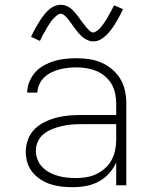

<svg xmlns="http://www.w3.org/2000/svg" viewBox="-20 -770 640 798"><path d="M282 8Q259 8 236 5.5Q213 3 191 -4Q169 -11 149.5 -23.5Q130 -36 115.5 -53.5Q101 -71 94 -93.5Q87 -116 87 -139Q87 -165 96.5 -190.5Q106 -216 124.5 -234Q143 -252 167 -263.5Q191 -275 216.5 -281.5Q242 -288 268 -290Q294 -292 320 -292H463V-340Q463 -361 458.5 -382Q454 -403 443.5 -421Q433 -439 416.5 -453Q400 -467 380.5 -475Q361 -483 340 -486.5Q319 -490 298 -490Q280 -490 262 -488Q244 -486 227 -481.5Q210 -477 193.5 -469Q177 -461 164 -448.5Q151 -436 143.5 -419.5Q136 -403 135 -385H93Q93 -408 102 -430Q111 -452 126.5 -469.5Q142 -487 163 -498.5Q184 -510 206 -516.5Q228 -523 251.5 -525.5Q275 -528 298 -528Q325 -528 351.5 -524Q378 -520 402 -509.5Q426 -499 446.5 -481.5Q467 -464 480.5 -441.5Q494 -419 499.5 -392.5Q505 -366 505 -340V0H463V-95Q452 -70 433 -49Q414 -28 389.5 -15Q365 -2 337.5 3Q310 8 282 8ZM295 -30Q317 -30 339 -33.5Q361 -37 380.5 -46.5Q400 -56 416.5 -70.5Q433 -85 443.5 -104.5Q454 -124 458.5 -145.5Q463 -167 463 -189V-254H321Q300 -254 279.5 -252.5Q259 -251 239 -246.5Q219 -242 199.5 -234.5Q180 -227 163.5 -214.5Q147 -202 138 -183Q129 -164 129 -143Q129 -125 136 -107Q143 -89 156 -75.5Q169 -62 186 -53Q203 -44 221 -39Q239 -34 257.5 -32Q276 -30 295 -30ZM368 -598Q358 -598 349.5 -601Q341 -604 333 -609Q325 -614 318.5 -620Q312 -626 306 -633Q300 -640 294.5 -647.5Q289 -655 283.5 -662.5Q278 -670 272 -678.5Q266 -687 260.5 -693.5Q255 -700 247.5 -706.5Q240 -713 232 -713Q228 -713 224 -711Q220 -709 217 -706.5Q214 -704 210.5 -701Q207 -698 203 -693.5Q199 -689 197.5 -687.5Q196 -686 194 -683Q192 -680 190 -677.5Q188 -675 186 -671.5Q184 -668 181.5 -664.5Q179 -661 176.5 -657Q174 -653 172 -649Q170 -645 167.5 -640.5Q165 -636 162 -631.5Q159 -627 156.5 -622Q154 -617 151.5 -611.5Q149 -606 146 -600L109 -617Q113 -626 117.5 -634.5Q122 -643 126.5 -651Q131 -659 135 -666Q139 -673 143 -679.5Q147 -686 151 -692Q155 -698 159 -703Q163 -708 167 -713Q171 -718 177 -724Q183 -730 189 -734.5Q195 -739 202 -742.5Q209 -746 216.5 -748Q224 -750 232 -750Q242 -750 250.5 -747.5Q259 -745 267 -740Q275 -735 281.5 -728.5Q288 -722 294 -715Q300 -708 305.5 -700.5Q311 -693 316.5 -685.5Q322 -678 328 -670Q334 -662 339.5 -655.5Q345 -649 352.5 -642Q360 -635 368 -635Q372 -635 376 -637.5Q380 -640 383 -642Q386 -644 389.5 -647Q393 -650 397 -654.5Q401 -659 402.5 -661Q404 -663 406 -665.5Q408 -668 410 -671Q412 -674 414 -677Q416 -680 418.5 -683.5Q421 -687 423.5 -691Q426 -695 428 -699Q430 -703 432.5 -707.5Q435 -712 438 -717Q441 -722 443.5 -727Q446 -732 448.5 -737Q451 -742 454 -748L491 -732Q487 -722 482.5 -713.5Q478 -705 473.5 -697Q469 -689 465 -682Q461 -675 457 -668.5Q453 -662 449 -656.5Q445 -651 441 -645.5Q437 -640 433 -635.5Q429 -631 423 -625Q417 -619 411 -614.5Q405 -610 398 -606Q391 -602 383.5 -600Q376 -598 368 -598Z"/></svg>

Font: Iosevka Extralight Extended
Style: Regular
Weight: 200
Width: 7
Monospace: yes
Designer: Belleve Invis
Foundry: Belleve Invis
Version: Version 32.5.0; ttfautohint (v1.8.4)